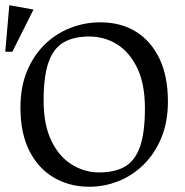

<svg xmlns="http://www.w3.org/2000/svg" viewBox="-31 -710 716 742"><path d="M313.9 11.7Q239.1 11.7 178.9 -22.7Q118.6 -57.1 83.3 -125.3Q48 -193.6 48 -294.4Q48 -373.4 73.1 -434.3Q98.3 -495.2 141.2 -537.5Q184.2 -579.7 239.9 -601.7Q295.5 -623.7 356.7 -623.7Q436.2 -623.7 494.5 -587.6Q552.8 -551.4 585.4 -483.2Q617.9 -414.9 617.9 -318Q617.9 -239.1 592.8 -178.1Q567.7 -117.2 524.9 -74.6Q482.1 -32.1 427.5 -10.2Q373 11.7 313.9 11.7ZM351.9 -43.6Q413.1 -43.6 452 -66.3Q490.8 -88.9 510 -143Q529.1 -197.1 529.1 -291.1Q529.1 -386.1 499.2 -447.5Q469.4 -509 420.8 -539Q372.3 -568.9 314.6 -568.9Q254 -568.9 214.9 -546.3Q175.9 -523.6 156.8 -469.9Q137.6 -416.2 137.6 -321.6Q137.6 -227.7 167.5 -166.1Q197.3 -104.4 246.6 -74Q295.8 -43.6 351.9 -43.6ZM-10.6 -510.1 5 -690 98.5 -673 16.7 -510.1Z"/></svg>

Font: Ancizar Serif Light
Style: Regular
Weight: 300
Designer: Cesar Puertas, Viviana Monsalve, Julian Moncada, Julian Prieto, Jose Castro, Felipe Aragon, Mariel Hernandez, Sara Alarc
Version: Version 8.100